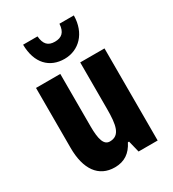

<svg xmlns="http://www.w3.org/2000/svg" viewBox="-190 -880 893 993"><g transform="rotate(-30 257.0 -383.5)"><path d="M409 -777H323C320 -727 297 -708 257 -708C216 -708 196 -729 192 -777H106C107 -665 168 -606 256 -606C342 -606 408 -672 409 -777ZM461 -550H316V-274C316 -177 306 -119 245 -119C210 -119 197 -158 197 -237V-550H52V-192C52 -65 104 10 201 10C258 10 297 -17 323 -69H330L347 0H461Z"/></g></svg>

Font: Noto Sans Devanagari ExtraCondensed ExtraBold
Style: Regular
Weight: 800
Width: 2
Designer: Jelle Bosma - Monotype Design Team
Foundry: Monotype Imaging Inc.
Version: Version 2.004